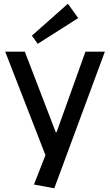

<svg xmlns="http://www.w3.org/2000/svg" viewBox="-20 -817 590 1029"><path d="M162 172 240 -27 230 31 8 -540H113L279 -108H283L438 -540H542L271 192ZM399 -720 182 -582 151 -626 344 -797Z"/></svg>

Font: Pathway Extreme 8pt Thin 12pt Medium
Style: Regular
Weight: 500
Version: Version 1.001;gftools[0.9.26]